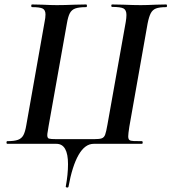

<svg xmlns="http://www.w3.org/2000/svg" viewBox="-20 -645 769 861"><path d="M285 91Q285 0 233 0H13Q9 0 9 -6Q9 -12 13 -12Q44 -12 60.5 -18Q77 -24 85 -39Q93 -54 98 -84L180 -547Q184 -566 184 -580Q184 -600 171.5 -606.5Q159 -613 124 -613Q120 -613 120 -619Q120 -625 124 -625L170 -624Q210 -622 235 -622Q268 -622 316 -624L366 -625Q370 -625 370 -619Q370 -613 366 -613Q334 -613 317.5 -607Q301 -601 293 -585.5Q285 -570 280 -540L198 -80Q197 -71 194.5 -58Q192 -45 192 -39Q192 -26 199.5 -23.5Q207 -21 234 -21H402Q427 -21 437 -25Q447 -29 451.5 -41Q456 -53 462 -87L544 -547Q547 -565 547 -578Q547 -600 534 -607Q521 -614 483 -614Q479 -614 479 -619.5Q479 -625 483 -625L533 -624Q581 -622 611 -622Q637 -622 679 -624L725 -625Q729 -625 729 -619Q729 -613 725 -613Q695 -613 679.5 -607Q664 -601 656 -585.5Q648 -570 642 -540L560 -77Q555 -44 555 -34Q555 -22 560 -17.5Q565 -13 580 -12.5Q595 -12 616 -12Q620 -12 620 -6Q620 0 616 0H400Q361 0 332.5 49.5Q304 99 287 193Q286 196 282 196Q279 196 276.5 194.5Q274 193 275 191Q285 137 285 91Z"/></svg>

Font: Cormorant Infant
Style: Bold Italic
Weight: 700
Italic angle: -10°
Designer: Christian Thalmann (Catharsis Fonts)
Foundry: Catharsis Fonts
Version: Version 4.000